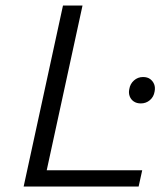

<svg xmlns="http://www.w3.org/2000/svg" viewBox="-20 -678 597 698"><path d="M66 0 209 -658H280L137 0ZM89 0 102 -59H497L484 0ZM492 -302Q477 -302 466.5 -309Q456 -316 451.5 -328Q447 -340 450 -354Q453 -373 467 -385.5Q481 -398 500 -398Q516 -398 526 -390.5Q536 -383 540.5 -371.5Q545 -360 542 -345Q539 -326 525 -314Q511 -302 492 -302Z"/></svg>

Font: Ysabeau Office
Style: Italic
Weight: 400
Italic angle: -12°
Designer: Christian Thalmann (Catharsis Fonts)
Version: Version 2.001;gftools[0.9.30]; featfreeze: tnum,lnum,ss02